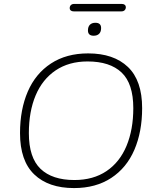

<svg xmlns="http://www.w3.org/2000/svg" viewBox="-20 -950 791 978"><path d="M82 -272Q82 -392 121.5 -483.5Q161 -575 239.5 -626.5Q318 -678 429 -678Q559 -678 631.5 -609Q704 -540 704 -399Q704 -279 664.5 -187Q625 -95 546.5 -43.5Q468 8 357 8Q227 8 154.5 -61.5Q82 -131 82 -272ZM659 -399Q659 -524 599.5 -580.5Q540 -637 426 -637Q331 -637 263.5 -591.5Q196 -546 161.5 -464Q127 -382 127 -272Q127 -147 186.5 -90Q246 -33 359 -33Q455 -33 522.5 -78.5Q590 -124 624.5 -207Q659 -290 659 -399ZM335 -908Q335 -918 341 -924Q347 -930 358 -930H600Q610 -930 615.5 -925.5Q621 -921 621 -914Q621 -904 615 -898Q609 -892 598 -892H356Q346 -892 340.5 -896.5Q335 -901 335 -908ZM428 -795Q428 -814 438 -824Q448 -834 466 -834Q495 -834 495 -807Q495 -788 485 -778Q475 -768 457 -768Q428 -768 428 -795Z"/></svg>

Font: SN Pro Thin
Style: Italic
Weight: 200
Italic angle: -9°
Designer: Tobias Whetton
Foundry: Supernotes
Version: Version 1.003;Glyphs 3.3 (3324)